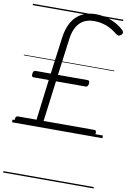

<svg xmlns="http://www.w3.org/2000/svg" viewBox="-128 -963 945 1412"><g transform="rotate(10 344.5 -257.5)"><path d="M29 0Q20 0 17 -6.5Q14 -13 16 -27Q17 -40 22.5 -45Q28 -50 35 -50H174L212 -353H98Q91 -353 87 -358.5Q83 -364 85 -378Q87 -392 92 -397Q97 -402 104 -402H218L255 -678Q264 -745 290.5 -792Q317 -839 362 -864.5Q407 -890 468 -890Q531 -890 585.5 -868Q640 -846 680 -809Q687 -802 688.5 -792.5Q690 -783 680 -773Q670 -764 661.5 -764Q653 -764 643 -771Q602 -805 558.5 -821.5Q515 -838 466 -838Q397 -838 357.5 -796Q318 -754 308 -674L272 -402H494Q502 -402 505.5 -397Q509 -392 508 -379Q506 -365 501 -359Q496 -353 488 -353H266L227 -50H606Q614 -50 617.5 -45Q621 -40 620 -27Q618 -13 613 -6.5Q608 0 599 0ZM0 365H675V375H0ZM0 -20H675V0H0ZM0 -505H675V-500H0ZM0 -885H675V-875H0Z"/></g></svg>

Font: Playwrite GB S Guides
Style: Italic
Weight: 400
Italic angle: -7.01216°
Designer: Veronika Burian, José Scaglione
Foundry: TypeTogether
Version: Version 1.002